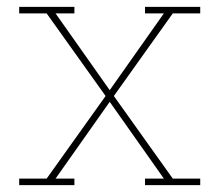

<svg xmlns="http://www.w3.org/2000/svg" viewBox="-20 -540 640 560"><path d="M197 0H36V-19H116L288 -260L116 -501H36V-520H197V-501H142L300 -277L458 -501H403V-520H564V-501H484L312 -260L484 -19H564V0H403V-19H458L300 -243L142 -19H197Z"/></svg>

Font: Iosevka HT Thin Extended
Style: Regular
Weight: 100
Width: 7
Monospace: yes
Designer: Belleve Invis
Foundry: Belleve Invis
Version: Version 32.3.0; ttfautohint (v1.8.4)